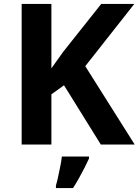

<svg xmlns="http://www.w3.org/2000/svg" viewBox="-20 -734 704 975"><path d="M664 0H492L305 -301L241 -255V0H90V-714H241V-387Q256 -408 271 -429Q286 -450 301 -471L494 -714H662L413 -398ZM432 71Q422 93 409.5 117.5Q397 142 382.5 168Q368 194 351 221H264V208Q270 188 275.5 162Q281 136 286.5 109Q292 82 294 61H432Z"/></svg>

Font: Noto Sans Telugu
Style: Regular
Weight: 400
Designer: Jelle Bosma - Monotype Design Team
Foundry: Monotype Imaging Inc.
Version: Version 2.003